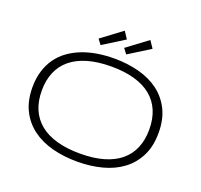

<svg xmlns="http://www.w3.org/2000/svg" viewBox="-147 -1039 1279 1219"><g transform="rotate(20 492.0 -429.5)"><path d="M918 -335Q918 -244.6 885.3 -179Q852.5 -113.3 795.4 -70.6Q738.3 -27.8 660.6 -7.3Q583 13.2 493.2 13.2Q402.8 13.2 324.7 -7.3Q246.6 -27.8 189 -70.6Q131.3 -113.3 98.6 -179Q65.9 -244.6 65.9 -335Q65.9 -395 81.1 -444.1Q96.2 -493.2 123.5 -532Q150.9 -570.8 189.7 -599.1Q228.5 -627.4 276.1 -646.2Q323.7 -665 378.4 -674.1Q433.1 -683.1 493.2 -683.1Q583 -683.1 660.6 -662.6Q738.3 -642.1 795.4 -599.4Q852.5 -556.6 885.3 -491Q918 -425.3 918 -335ZM855 -335Q855 -406.2 831.8 -460.9Q808.6 -515.6 763.2 -553Q717.8 -590.3 650.1 -609.6Q582.5 -628.9 493.2 -628.9Q403.8 -628.9 335.7 -609.4Q267.6 -589.8 221.7 -552.5Q175.8 -515.1 152.3 -460.2Q128.9 -405.3 128.9 -335Q128.9 -263.7 152.3 -209Q175.8 -154.3 221.7 -116.9Q267.6 -79.6 335.7 -60.3Q403.8 -41 493.2 -41Q582.5 -41 650.1 -60.3Q717.8 -79.6 763.2 -116.9Q808.6 -154.3 831.8 -209Q855 -263.7 855 -335ZM525.9 -823.7 380.9 -732.9 355 -767.6 494.1 -871.6ZM699.2 -823.7 554.2 -732.9 527.8 -767.6 667 -871.6Z"/></g></svg>

Font: Syncopate
Style: Regular
Weight: 400
Width: 7
Version: Version 001.001